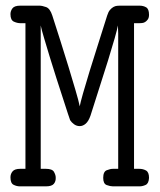

<svg xmlns="http://www.w3.org/2000/svg" viewBox="-20 -659 565 679"><path d="M17 -32Q17 -44 24.5 -53Q32 -62 52 -62H70V-577H52Q41 -577 29 -582.5Q17 -588 17 -609Q17 -620 24 -629.5Q31 -639 52 -639H119Q129 -639 143 -634Q157 -629 165 -604Q178 -563 193.5 -515Q209 -467 222.5 -422Q236 -377 247 -340Q258 -303 262 -283Q264 -295 273.5 -328.5Q283 -362 297 -407.5Q311 -453 327.5 -504.5Q344 -556 359 -604Q363 -617 369 -624Q375 -631 381.5 -634.5Q388 -638 394.5 -638.5Q401 -639 405 -639H473Q487 -639 497 -633Q507 -627 507 -607Q507 -596 502.5 -590Q498 -584 493 -581Q488 -578 482 -577.5Q476 -577 473 -577H454V-62H472Q486 -62 496.5 -56Q507 -50 507 -30Q506 -10 495 -5Q484 0 474 0H379Q370 0 357.5 -4.5Q345 -9 345 -30Q345 -52 357.5 -57Q370 -62 380 -62H398V-541L397 -569Q395 -557 385.5 -523.5Q376 -490 362 -445Q348 -400 331.5 -349Q315 -298 300 -250Q293 -230 283 -221.5Q273 -213 262 -213Q251 -213 242 -219.5Q233 -226 228 -234Q227 -236 220 -257.5Q213 -279 202.5 -311.5Q192 -344 179.5 -382.5Q167 -421 156 -457.5Q145 -494 136 -524Q127 -554 124 -569V-62H142Q165 -62 171 -51Q177 -40 177 -32Q178 -18 170.5 -9Q163 0 143 0H50Q39 0 28 -5.5Q17 -11 17 -32Z"/></svg>

Font: CMU Typewriter Custom
Style: Regular
Weight: 500
Monospace: yes
Version: Version 0.7.0